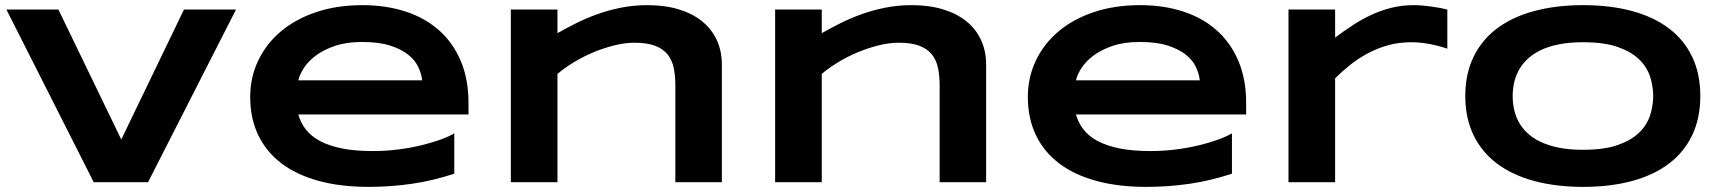

<svg xmlns="http://www.w3.org/2000/svg" viewBox="-20 -708 6686 746"><path d="M555.2 0H344.2L4.9 -670.9H207L451.2 -166L694.8 -670.9H897Z M1745.1 -33.2Q1662.6 -5.9 1580.3 6.1Q1498 18.1 1412.1 18.1Q1302.2 18.1 1216.6 -5.6Q1130.9 -29.3 1072.3 -74.2Q1013.7 -119.1 982.9 -184.1Q952.1 -249 952.1 -331.1Q952.1 -407.2 983.2 -472.4Q1014.2 -537.6 1071 -585.7Q1127.9 -633.8 1208.5 -660.9Q1289.1 -688 1388.2 -688Q1479.5 -688 1555.4 -663.3Q1631.3 -638.7 1685.8 -590.3Q1740.2 -542 1770.3 -471.2Q1800.3 -400.4 1800.3 -308.1V-263.2H1139.2Q1147.9 -231.4 1168.2 -205.1Q1188.5 -178.7 1223.1 -160.2Q1257.8 -141.6 1308.3 -131.3Q1358.9 -121.1 1429.2 -121.1Q1479 -121.1 1526.9 -127.2Q1574.7 -133.3 1616.2 -143.3Q1657.7 -153.3 1691.2 -165.5Q1724.6 -177.7 1745.1 -189.9ZM1620.1 -396Q1617.7 -420.9 1605.2 -447.5Q1592.8 -474.1 1565.9 -495.6Q1539.1 -517.1 1495.6 -531Q1452.1 -544.9 1387.2 -544.9Q1326.2 -544.9 1281.7 -529.8Q1237.3 -514.6 1207.3 -492.2Q1177.2 -469.7 1160.6 -443.8Q1144 -418 1139.2 -396Z M2604 0V-376Q2604 -413.6 2597.7 -444.1Q2591.3 -474.6 2574 -496.3Q2556.6 -518.1 2525.6 -530Q2494.6 -542 2445.8 -542Q2408.7 -542 2367.9 -532Q2327.1 -522 2287.1 -505.4Q2247.1 -488.8 2210.7 -466.8Q2174.3 -444.8 2146 -420.9V0H1964.8V-670.9H2146V-579.1Q2180.2 -598.6 2218.8 -617.9Q2257.3 -637.2 2300.8 -652.8Q2344.2 -668.5 2393.1 -678.2Q2441.9 -688 2496.1 -688Q2564 -688 2617.4 -671.6Q2670.9 -655.3 2708 -625.2Q2745.1 -595.2 2764.9 -552.5Q2784.7 -509.8 2784.7 -457V0Z M3630.9 0V-376Q3630.9 -413.6 3624.5 -444.1Q3618.2 -474.6 3600.8 -496.3Q3583.5 -518.1 3552.5 -530Q3521.5 -542 3472.7 -542Q3435.5 -542 3394.8 -532Q3354 -522 3314 -505.4Q3273.9 -488.8 3237.5 -466.8Q3201.2 -444.8 3172.9 -420.9V0H2991.7V-670.9H3172.9V-579.1Q3207 -598.6 3245.6 -617.9Q3284.2 -637.2 3327.6 -652.8Q3371.1 -668.5 3419.9 -678.2Q3468.8 -688 3522.9 -688Q3590.8 -688 3644.3 -671.6Q3697.8 -655.3 3734.9 -625.2Q3772 -595.2 3791.7 -552.5Q3811.5 -509.8 3811.5 -457V0Z M4766.6 -33.2Q4684.1 -5.9 4601.8 6.1Q4519.5 18.1 4433.6 18.1Q4323.7 18.1 4238 -5.6Q4152.3 -29.3 4093.8 -74.2Q4035.2 -119.1 4004.4 -184.1Q3973.6 -249 3973.6 -331.1Q3973.6 -407.2 4004.6 -472.4Q4035.6 -537.6 4092.5 -585.7Q4149.4 -633.8 4230 -660.9Q4310.5 -688 4409.7 -688Q4501 -688 4576.9 -663.3Q4652.8 -638.7 4707.3 -590.3Q4761.7 -542 4791.7 -471.2Q4821.8 -400.4 4821.8 -308.1V-263.2H4160.6Q4169.4 -231.4 4189.7 -205.1Q4210 -178.7 4244.6 -160.2Q4279.3 -141.6 4329.8 -131.3Q4380.4 -121.1 4450.7 -121.1Q4500.5 -121.1 4548.3 -127.2Q4596.2 -133.3 4637.7 -143.3Q4679.2 -153.3 4712.6 -165.5Q4746.1 -177.7 4766.6 -189.9ZM4641.6 -396Q4639.2 -420.9 4626.7 -447.5Q4614.3 -474.1 4587.4 -495.6Q4560.5 -517.1 4517.1 -531Q4473.6 -544.9 4408.7 -544.9Q4347.7 -544.9 4303.2 -529.8Q4258.8 -514.6 4228.8 -492.2Q4198.7 -469.7 4182.1 -443.8Q4165.5 -418 4160.6 -396Z M5603.5 -519Q5596.2 -521.5 5582.3 -525.6Q5568.4 -529.8 5549.8 -533.9Q5531.2 -538.1 5509 -541Q5486.8 -543.9 5463.4 -543.9Q5414.6 -543.9 5372.3 -532Q5330.1 -520 5293.5 -500.2Q5256.8 -480.5 5225.3 -455.3Q5193.8 -430.2 5167.5 -403.8V0H4986.3V-670.9H5167.5V-562Q5200.2 -586.4 5234.6 -609.1Q5269 -631.8 5306.4 -649.4Q5343.8 -667 5385.3 -677.5Q5426.8 -688 5473.1 -688Q5490.7 -688 5509 -686.3Q5527.3 -684.6 5544.7 -682.1Q5562 -679.7 5577.1 -676.8Q5592.3 -673.8 5603.5 -670.9V-519Z M6586.4 -335Q6586.4 -248.5 6554.7 -182.4Q6522.9 -116.2 6463.9 -71.8Q6404.8 -27.3 6320.6 -4.6Q6236.3 18.1 6131.3 18.1Q6026.4 18.1 5941.7 -4.6Q5856.9 -27.3 5797.4 -71.8Q5737.8 -116.2 5705.6 -182.4Q5673.3 -248.5 5673.3 -335Q5673.3 -421.4 5705.6 -487.5Q5737.8 -553.7 5797.4 -598.1Q5856.9 -642.6 5941.7 -665.3Q6026.4 -688 6131.3 -688Q6236.3 -688 6320.6 -665.3Q6404.8 -642.6 6463.9 -598.1Q6522.9 -553.7 6554.7 -487.5Q6586.4 -421.4 6586.4 -335ZM6403.3 -335Q6403.3 -372.6 6391.4 -409.9Q6379.4 -447.3 6348.9 -477.1Q6318.4 -506.8 6265.6 -525.4Q6212.9 -543.9 6131.3 -543.9Q6076.7 -543.9 6035.2 -535.4Q5993.7 -526.9 5963.4 -511.7Q5933.1 -496.6 5912.6 -476.3Q5892.1 -456.1 5879.9 -432.9Q5867.7 -409.7 5862.5 -384.5Q5857.4 -359.4 5857.4 -335Q5857.4 -310.1 5862.5 -284.7Q5867.7 -259.3 5879.9 -236.1Q5892.1 -212.9 5912.6 -192.9Q5933.1 -172.9 5963.4 -158Q5993.7 -143.1 6035.2 -134.5Q6076.7 -126 6131.3 -126Q6212.9 -126 6265.6 -144.5Q6318.4 -163.1 6348.9 -192.9Q6379.4 -222.7 6391.4 -260Q6403.3 -297.4 6403.3 -335Z"/></svg>

Font: Syncopate
Style: Bold
Weight: 700
Designer: Astigmatic (AOETI)
Foundry: Astigmatic (AOETI)
Version: Version 1.001 2011